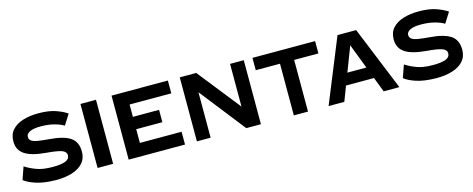

<svg xmlns="http://www.w3.org/2000/svg" viewBox="-35 -1369 4993 2028"><g transform="rotate(-15 2461.5 -355.0)"><path d="M98 -219Q148 -186 217.5 -159.5Q287 -133 395 -133Q489 -133 535 -151.5Q581 -170 581 -211Q581 -252 531 -269Q481 -286 369 -295Q209 -308 135.5 -357Q62 -406 62 -501Q62 -578 106.5 -626.5Q151 -675 226 -697.5Q301 -720 390 -720Q505 -720 579.5 -694Q654 -668 703 -635L631 -521Q596 -544 530 -562Q464 -580 380 -580Q301 -580 261.5 -560Q222 -540 222 -508Q222 -480 242.5 -464.5Q263 -449 310.5 -440.5Q358 -432 438 -426Q591 -414 662.5 -365.5Q734 -317 734 -210Q734 -136 690 -86.5Q646 -37 568 -13Q490 11 390 10Q259 8 175 -20Q91 -48 50 -82Z M849 -700H1019V0H849Z M1189 -700H1805V-560H1349V-425H1635V-290H1349V-140H1805V0H1189Z M1935 -700H2115L2485 -233V-700H2635V0H2475L2085 -497V0H1935Z M2730 -565V-700H3415V-565H3150V0H2995V-565Z M3977 0 3915 -162H3609L3547 0H3375L3660 -700H3864L4149 0ZM3762 -561 3658 -290H3866Z M4257 -219Q4307 -186 4376.5 -159.5Q4446 -133 4554 -133Q4648 -133 4694 -151.5Q4740 -170 4740 -211Q4740 -252 4690 -269Q4640 -286 4528 -295Q4368 -308 4294.5 -357Q4221 -406 4221 -501Q4221 -578 4265.5 -626.5Q4310 -675 4385 -697.5Q4460 -720 4549 -720Q4664 -720 4738.5 -694Q4813 -668 4862 -635L4790 -521Q4755 -544 4689 -562Q4623 -580 4539 -580Q4460 -580 4420.5 -560Q4381 -540 4381 -508Q4381 -480 4401.5 -464.5Q4422 -449 4469.5 -440.5Q4517 -432 4597 -426Q4750 -414 4821.5 -365.5Q4893 -317 4893 -210Q4893 -136 4849 -86.5Q4805 -37 4727 -13Q4649 11 4549 10Q4418 8 4334 -20Q4250 -48 4209 -82Z"/></g></svg>

Font: Copperplate Sans CC
Style: Bold
Weight: 700
Designer: indestructible type*
Foundry: Cowboy Collective
Version: Version 1.000